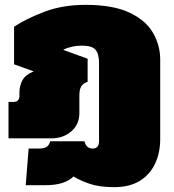

<svg xmlns="http://www.w3.org/2000/svg" viewBox="-20 -570 715 791"><path d="M450 201Q389 201 348.5 187Q308 173 283 157Q264 175 236 184Q208 193 165 193H86L98 42H140Q163 42 173 34.5Q183 27 187 12H328Q335 42 362 42Q388 42 388 11V-310Q388 -348 373.5 -365Q359 -382 318 -382Q296 -382 276.5 -377.5Q257 -373 242 -366V-364L341 -328V-233Q321 -226 314 -213Q307 -200 307 -177V-104Q307 -58 274 -29Q241 0 191 0H15V-150H35Q60 -150 60 -175V-186Q60 -218 73 -240.5Q86 -263 119 -276L38 -305V-460Q88 -493 163 -521.5Q238 -550 332 -550Q446 -550 513.5 -518Q581 -486 610.5 -434.5Q640 -383 640 -325V3Q640 59 619 104Q598 149 556 175Q514 201 450 201Z"/></svg>

Font: Kanit Black
Style: Regular
Weight: 900
Designer: Katatrad Team
Foundry: CadsonDemak
Version: Version 2.000; ttfautohint (v1.8.3)